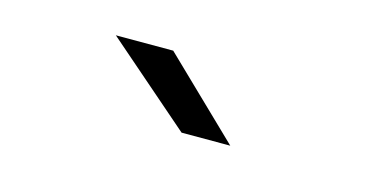

<svg xmlns="http://www.w3.org/2000/svg" viewBox="-32 -812 714 354"><g transform="rotate(15 325.0 -635.0)"><path d="M321 -564 157.5 -706H267L414 -564Z"/></g></svg>

Font: Trispace Thin
Style: Regular
Weight: 400
Version: Version 1.210